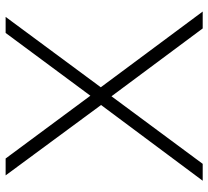

<svg xmlns="http://www.w3.org/2000/svg" viewBox="-49 -691 740 682"><g transform="rotate(-90 321.0 -350.0)"><path d="M561 0 320 -324 80 0H20L289 -361L39 -700H99L322 -399L545 -700H602L352 -362L621 0Z"/></g></svg>

Font: Montserrat Alternates Light
Style: Regular
Weight: 300
Designer: Julieta Ulanovsky
Foundry: Julieta Ulanovsky
Version: Version 7.200